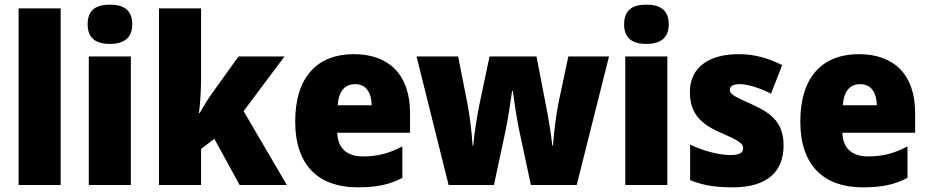

<svg xmlns="http://www.w3.org/2000/svg" viewBox="-20 -796 3993 826"><path d="M241 0V-760H60V0Z M453 -776C395 -776 357 -755 357 -691C357 -629 396 -607 453 -607C508 -607 549 -629 549 -691C549 -755 509 -776 453 -776ZM543 -553H362V0H543Z M845 -460V-760H664V0H845V-155L902 -199L1011 0H1214L1028 -318L1204 -553H1006L892 -394C876 -372 854 -336 839 -310H836C842 -356 845 -413 845 -460Z M1502 -563C1347 -563 1250 -467 1250 -273C1250 -81 1354 10 1519 10C1603 10 1659 -3 1711 -31V-166C1653 -136 1604 -123 1542 -123C1469 -123 1433 -161 1431 -225H1744V-310C1744 -476 1652 -563 1502 -563ZM1508 -434C1553 -434 1578 -400 1579 -343H1433C1437 -408 1467 -434 1508 -434Z M2212 -243 2264 0H2461L2600 -553H2425L2383 -355C2373 -306 2363 -227 2359 -170H2356C2351 -218 2339 -291 2329 -341L2288 -553H2086L2042 -344C2034 -306 2020 -222 2016 -170H2013C2010 -227 2000 -305 1990 -355L1951 -553H1772L1910 0H2105L2156 -239C2166 -289 2178 -366 2183 -405H2186C2191 -369 2202 -292 2212 -243Z M2761 -776C2703 -776 2665 -755 2665 -691C2665 -629 2704 -607 2761 -607C2816 -607 2857 -629 2857 -691C2857 -755 2817 -776 2761 -776ZM2851 -553H2670V0H2851Z M3351 -170C3351 -263 3305 -306 3219 -345C3135 -383 3120 -390 3120 -410C3120 -426 3135 -434 3162 -434C3197 -434 3251 -417 3297 -393L3345 -516C3282 -547 3225 -563 3158 -563C3029 -563 2948 -506 2948 -400C2948 -314 2989 -266 3072 -229C3159 -191 3177 -180 3177 -158C3177 -138 3160 -129 3122 -129C3077 -129 3008 -145 2949 -174V-21C3008 3 3063 10 3133 10C3283 10 3351 -60 3351 -170Z M3675 -563C3520 -563 3423 -467 3423 -273C3423 -81 3527 10 3692 10C3776 10 3832 -3 3884 -31V-166C3826 -136 3777 -123 3715 -123C3642 -123 3606 -161 3604 -225H3917V-310C3917 -476 3825 -563 3675 -563ZM3681 -434C3726 -434 3751 -400 3752 -343H3606C3610 -408 3640 -434 3681 -434Z"/></svg>

Font: Noto Sans Telugu SemiCondensed Black
Style: Regular
Weight: 900
Width: 4
Designer: Jelle Bosma - Monotype Design Team
Foundry: Monotype Imaging Inc.
Version: Version 2.005